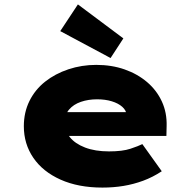

<svg xmlns="http://www.w3.org/2000/svg" viewBox="-20 -840 874 870"><path d="M444 10Q335 10 254.5 -26Q174 -62 131 -125Q88 -188 88 -268Q88 -331 113.5 -382.5Q139 -434 184.5 -470Q230 -506 290 -526Q350 -546 416 -546Q486 -546 544.5 -525.5Q603 -505 646.5 -468Q690 -431 713.5 -380Q737 -329 735 -268L734 -224H214L191 -332H573L554 -301V-319Q552 -340 534 -356Q516 -372 486.5 -381Q457 -390 420 -390Q380 -390 346.5 -378.5Q313 -367 293 -343.5Q273 -320 273 -284Q273 -248 296.5 -218.5Q320 -189 365.5 -171.5Q411 -154 474 -154Q535 -154 571 -166Q607 -178 625 -187L713 -64Q672 -37 628.5 -21Q585 -5 539.5 2.5Q494 10 444 10ZM481 -577 253 -699 333 -820 539 -666Z"/></svg>

Font: Lexend Peta Black
Style: Regular
Weight: 900
Version: Version 1.007